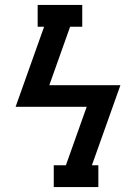

<svg xmlns="http://www.w3.org/2000/svg" viewBox="-20 -755 540 775"><path d="M197 0V-88H246L330 -324H43L158 -647H132V-735Q177 -735 222 -735Q267 -735 312 -735V-647H263L179 -411H466L351 -88H377V0Z"/></svg>

Font: Iosevka Slab Semibold
Style: Italic
Weight: 600
Italic angle: -9°
Monospace: yes
Designer: Belleve Invis
Foundry: Belleve Invis
Version: Version 11.1.1; ttfautohint (v1.8.3)